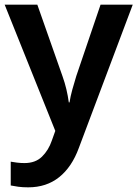

<svg xmlns="http://www.w3.org/2000/svg" viewBox="-20 -563 589 823"><path d="M0 -543H140L248 -236Q258 -208 264.5 -180.5Q271 -153 275 -124H278Q282 -150 290 -179Q298 -208 307 -237L411 -543H549L318 71Q288 153 233.5 196.5Q179 240 101 240Q77 240 58.5 237.5Q40 235 26 232V130Q37 132 52.5 134Q68 136 85 136Q132 136 160 108.5Q188 81 202 40L217 -2Z"/></svg>

Font: Noto Sans Kawi SemiBold
Style: Regular
Weight: 600
Designer: Fadhl Haqq
Version: Version 1.000